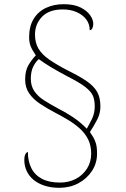

<svg xmlns="http://www.w3.org/2000/svg" viewBox="-20 -780 599 916"><path d="M263 116Q223 116 191.5 105.5Q160 95 139 77Q118 59 107 35Q96 11 96 -17Q96 -33 99.5 -41Q103 -49 107 -52Q111 -55 113 -55Q113 -11 129.5 22Q146 55 180 73Q214 91 266 91Q308 91 341.5 73.5Q375 56 395 24.5Q415 -7 415 -47Q415 -86 400.5 -115Q386 -144 361 -166.5Q336 -189 305.5 -207.5Q275 -226 242 -243Q204 -263 171.5 -284.5Q139 -306 119.5 -334Q100 -362 100 -400Q100 -442 115 -468Q130 -494 151 -516Q133 -542 126 -560Q119 -578 119 -603Q119 -654 140 -689Q161 -724 198.5 -742Q236 -760 284 -760Q333 -760 364 -744.5Q395 -729 410 -707.5Q425 -686 425 -666Q425 -654 420.5 -645Q416 -636 408 -636Q408 -666 391 -688Q374 -710 345 -722.5Q316 -735 280 -735Q214 -735 180.5 -700Q147 -665 147 -615Q147 -576 163.5 -548Q180 -520 214.5 -496Q249 -472 303 -444Q360 -416 394 -392.5Q428 -369 443.5 -341.5Q459 -314 459 -272Q459 -239 444 -210Q429 -181 409 -150Q417 -138 424.5 -126Q432 -114 437.5 -96Q443 -78 443 -47Q443 -1 418.5 36Q394 73 353.5 94.5Q313 116 263 116ZM394 -166Q404 -183 418 -211Q432 -239 432 -272Q432 -302 423.5 -322.5Q415 -343 387.5 -364.5Q360 -386 301 -416Q254 -441 222.5 -460Q191 -479 165 -498Q150 -485 138.5 -462Q127 -439 127 -404Q127 -369 144.5 -344Q162 -319 191.5 -300.5Q221 -282 256 -263Q294 -244 329 -220.5Q364 -197 394 -166Z"/></svg>

Font: Noto Serif Bengali Thin
Style: Regular
Weight: 250
Version: Version 2.003